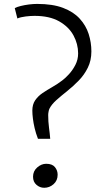

<svg xmlns="http://www.w3.org/2000/svg" viewBox="-20 -924 514 956"><path d="M169 -233Q158.5 -260 152.5 -285.8Q146.5 -311.5 143.8 -333.8Q141 -356 141 -373.5Q141 -404 155.2 -424.8Q169.5 -445.5 192 -460.8Q214.5 -476 240.5 -490.8Q266.5 -505.5 290 -523.5Q305.5 -535 323.8 -555Q342 -575 355.5 -601.2Q369 -627.5 369 -658Q369 -705 345.8 -747.8Q322.5 -790.5 274.5 -817.8Q226.5 -845 152 -845Q132.5 -845 107.5 -842Q82.5 -839 66.5 -832L53.5 -883.5Q64 -889.5 83.2 -894.2Q102.5 -899 124.5 -901.8Q146.5 -904.5 165 -904.5Q242 -904.5 294 -884.8Q346 -865 377 -831Q408 -797 421.5 -754.8Q435 -712.5 435 -668Q435 -622.5 417.2 -586.8Q399.5 -551 372 -522.8Q344.5 -494.5 315 -471Q285.5 -447.5 261.2 -426Q237 -404.5 226 -382.5Q223.5 -377.5 221.8 -368Q220 -358.5 220 -351.5Q220 -318 224 -288.5Q228 -259 230 -233ZM200 11Q178.5 11 161.5 -3.8Q144.5 -18.5 144.5 -44Q144.5 -72 165.2 -90.2Q186 -108.5 210 -108.5Q240 -108.5 253.5 -92Q267 -75.5 267 -54Q267 -25 246.8 -7Q226.5 11 200 11Z"/></svg>

Font: Merriweather 20pt Light
Style: Regular
Weight: 300
Version: Version 2.100